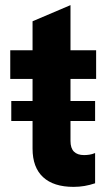

<svg xmlns="http://www.w3.org/2000/svg" viewBox="-20 -719 415 749"><path d="M267 10Q189 10 148 -28Q107 -66 107 -139V-636L255 -699V-169Q255 -141 268.5 -127.5Q282 -114 308 -114Q317 -114 328 -115.5Q339 -117 351 -122V-4Q330 3 309.5 6.5Q289 10 267 10ZM20 -411V-523H355V-411ZM24 -247V-325H351V-247Z"/></svg>

Font: TikTok Sans 24pt
Style: Bold
Weight: 700
Version: Version 4.000